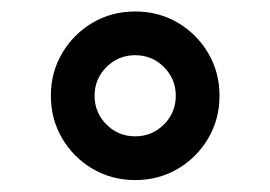

<svg xmlns="http://www.w3.org/2000/svg" viewBox="-20 -397 462 328"><path d="M66.9 -233.4Q66.9 -193.4 86.2 -160.6Q105.5 -127.9 138.2 -108.6Q170.9 -89.4 210.9 -89.4Q251 -89.4 283.7 -108.6Q316.4 -127.9 335.7 -160.6Q355 -193.4 355 -233.4Q355 -273.4 335.7 -306.2Q316.4 -338.9 283.7 -358.2Q251 -377.4 210.9 -377.4Q170.9 -377.4 138.2 -358.2Q105.5 -338.9 86.2 -306.2Q66.9 -273.4 66.9 -233.4ZM141.6 -233.4Q141.6 -262.2 161.9 -282.5Q182.1 -302.7 210.9 -302.7Q239.7 -302.7 260 -282.5Q280.3 -262.2 280.3 -233.4Q280.3 -204.6 260 -184.3Q239.7 -164.1 210.9 -164.1Q182.1 -164.1 161.9 -184.3Q141.6 -204.6 141.6 -233.4Z"/></svg>

Font: Vazirmatn
Style: Regular
Weight: 400
Designer: Saber Rastikerdar
Foundry: Saber Rastikerdar
Version: Version 33.003;September 2, 2022;FontCreator 14.0.0.2862 64-